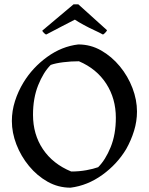

<svg xmlns="http://www.w3.org/2000/svg" viewBox="-20 -858 692 890"><path d="M307 12Q250 12 201 -15.5Q152 -43 114.5 -88.5Q77 -134 56 -188.5Q35 -243 35 -297Q35 -344 49.5 -389.5Q64 -435 89 -476Q131 -545 198.5 -594Q266 -643 343 -652Q400 -652 449 -624Q498 -596 535.5 -550.5Q573 -505 594 -450Q615 -395 615 -341Q615 -296 601.5 -252Q588 -208 565 -167Q523 -97 454.5 -47.5Q386 2 307 12ZM310 -63Q347 -63 380 -69Q413 -75 435 -83Q469 -117 493 -176Q517 -235 517 -312Q517 -401 472.5 -470Q428 -539 346 -574Q309 -574 273 -569.5Q237 -565 215 -557Q181 -523 157 -463Q133 -403 133 -326Q133 -235 179 -166.5Q225 -98 310 -63ZM457 -698Q441 -707 417 -718Q393 -729 369 -742Q345 -755 327 -767Q296 -751 264 -734.5Q232 -718 200 -701L194 -698Q191 -698 183.5 -705.5Q176 -713 176 -716L321 -838H343L476 -718Q476 -715 468 -706.5Q460 -698 457 -698Z"/></svg>

Font: Labrada
Style: Regular
Weight: 400
Designer: Mercedes Jáuregui
Foundry: Omnibus-Type Team
Version: Version 1.000; ttfautohint (v1.8.4.7-5d5b)